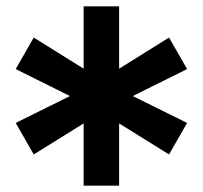

<svg xmlns="http://www.w3.org/2000/svg" viewBox="-20 -690 640 606"><path d="M86.5 -202.5 29.5 -302 282 -427 513.5 -571.5 570.5 -472 318 -346.5ZM513.5 -202.5 282 -346.5 29.5 -472 86.5 -571.5 318 -427 570.5 -302ZM244 -104V-670H356V-104Z"/></svg>

Font: Google Sans Code
Style: Regular
Weight: 400
Monospace: yes
Designer: Google Sans Code Authors
Foundry: Google LLC
Version: Version 6.000